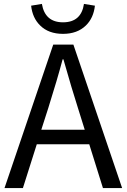

<svg xmlns="http://www.w3.org/2000/svg" viewBox="-20 -961 647 981"><path d="M465 -932Q458 -869 419 -831Q375 -788 302 -788Q228 -788 185 -831Q146 -869 139 -932L194 -941Q210 -847 302 -847Q395 -847 409 -941ZM413 -298 378 -410Q348 -503 304 -658H300Q273 -556 227 -410L191 -298ZM436 -224H168L97 0H3L252 -733H355L604 0H506Z"/></svg>

Font: KaiGen Gothic CN Regular
Style: Regular
Weight: 400
Designer: Ryoko NISHIZUKA  (kana & ideographs); Paul D. Hunt (Latin, Greek & Cyrillic); Wenlong ZHANG  (bopomofo); Sandoll Communi
Foundry: Adobe Systems Incorporated
Version: Version 1.002.20150501